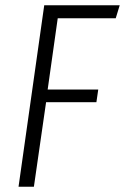

<svg xmlns="http://www.w3.org/2000/svg" viewBox="-20 -705 472 725"><path d="M432 -685 417 -636H198L160 -367H351L344 -319H154L108 0H50L147 -685Z"/></svg>

Font: Fira Sans Extra Condensed Light
Style: Italic
Weight: 300
Width: 3
Italic angle: -8°
Designer: Carrois Corporate & Edenspiekermann AG
Foundry: Carrois Corporate GbR & Edenspiekermann AG
Version: Version 4.203